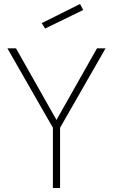

<svg xmlns="http://www.w3.org/2000/svg" viewBox="-20 -942 565 962"><path d="M17 0ZM245 -302 17 -700H60L263 -341L466 -700H509L281 -302V0H245ZM189 -826 381 -922 397 -892 206 -799Z"/></svg>

Font: Cairo ExtraLight
Style: Regular
Weight: 250
Designer: Mohamed Gaber, the designers of Titillium
Foundry: Kief Type Foundry
Version: Version 2.009; ttfautohint (v1.5.33-1714) -l 8 -r 50 -G 200 